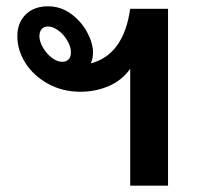

<svg xmlns="http://www.w3.org/2000/svg" viewBox="-20 -588 628 609"><path d="M513 -560V1H393V-370Q368 -334 326 -315.5Q284 -297 235 -297Q178 -297 132 -322.5Q86 -348 60.5 -388.5Q35 -429 35 -473Q35 -516 61.5 -542Q88 -568 132 -568Q173 -568 205.5 -544Q238 -520 256.5 -485.5Q275 -451 275 -422Q275 -402 268 -387Q372 -414 393 -560ZM205 -422Q205 -439 194 -458.5Q183 -478 165.5 -491Q148 -504 132 -504Q119 -504 112 -495.5Q105 -487 105 -473Q105 -457 116 -437.5Q127 -418 144 -405Q161 -392 177 -392Q190 -392 197.5 -399.5Q205 -407 205 -422Z"/></svg>

Font: KoHo
Style: Bold
Weight: 700
Designer: Cadson Demak & Katatrad Team
Foundry: Cadson Demak Co.,Ltd.
Version: Version 1.000; ttfautohint (v1.6)